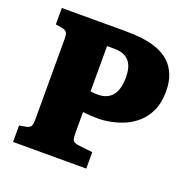

<svg xmlns="http://www.w3.org/2000/svg" viewBox="-125 -822 934 944"><g transform="rotate(20 342.0 -350.5)"><path d="M41 0V-86L75 -92Q94 -96 100 -105.5Q106 -115 106 -144V-562Q106 -586 100 -596Q94 -606 72 -610L41 -615V-701H376Q424 -701 466.5 -695.5Q509 -690 545 -676Q581 -662 607 -638Q633 -614 648 -577.5Q663 -541 663 -490Q663 -431 644 -389.5Q625 -348 594.5 -321Q564 -294 528.5 -279Q493 -264 458.5 -257.5Q424 -251 399 -251Q374 -251 349.5 -252.5Q325 -254 314 -256V-146Q314 -119 319.5 -108Q325 -97 354 -94L424 -86V0ZM352 -361Q402 -361 428 -392.5Q454 -424 454 -488Q454 -527 442.5 -552Q431 -577 408.5 -589Q386 -601 352 -601H314V-364Q322 -363 331 -362Q340 -361 352 -361Z"/></g></svg>

Font: Literata ExtraBold
Style: Regular
Weight: 800
Designer: Latin by Veronika Burian and Jose Scaglione. Greek by Irene Vlachou. Cyrillic by Vera Evstafieva.
Foundry: TypeTogether
Version: Version 3.103;gftools[0.9.29]